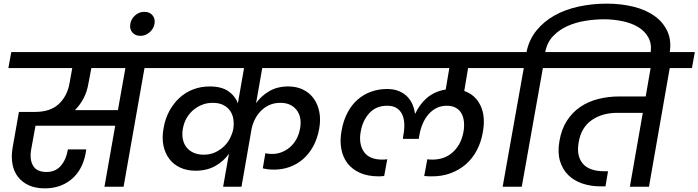

<svg xmlns="http://www.w3.org/2000/svg" viewBox="-20 -1026 3838 1055"><path d="M466 -568Q458 -520 438 -483.5Q418 -447 392 -421H628L669 -652H482ZM42 -740H911L895 -652H774L659 0H554L613 -335H175L151 -203Q142 -149 162 -115Q182 -81 236 -81Q286 -81 315.5 -116.5Q345 -152 353 -205H454Q448 -157 430.5 -118Q413 -79 383.5 -50.5Q354 -22 314.5 -6.5Q275 9 226 9Q175 9 138 -8Q101 -25 78.5 -54.5Q56 -84 48.5 -124.5Q41 -165 49 -213L84 -411H172Q256 -411 302.5 -454Q349 -497 362 -568L377 -652H26Z M751 -829Q723 -829 707 -848Q691 -867 696 -895Q701 -923 723 -942Q745 -961 773 -961Q802 -961 818 -942Q834 -923 829 -895Q824 -867 801.5 -848Q779 -829 751 -829Z M1238 -181Q1209 -140 1163 -114Q1117 -88 1054 -88Q1008 -88 971.5 -104.5Q935 -121 911 -152Q887 -183 878 -226.5Q869 -270 879 -323Q888 -375 911 -417Q934 -459 967 -489Q1000 -519 1042 -535Q1084 -551 1132 -551Q1197 -551 1234.5 -525Q1272 -499 1287 -458L1321 -652H848L863 -740H1896L1881 -652H1421L1387 -459Q1415 -499 1459.5 -525Q1504 -551 1564 -551Q1610 -551 1645.5 -533.5Q1681 -516 1703.5 -485Q1726 -454 1734.5 -411.5Q1743 -369 1734 -319Q1724 -264 1701 -222Q1678 -180 1645 -151.5Q1612 -123 1571.5 -108.5Q1531 -94 1486 -94Q1451 -94 1424 -101L1438 -184Q1446 -182 1455.5 -181Q1465 -180 1475 -180Q1502 -180 1527 -189.5Q1552 -199 1573 -217Q1594 -235 1608.5 -261Q1623 -287 1629 -321Q1640 -384 1609 -422.5Q1578 -461 1521 -461Q1487 -461 1460.5 -449Q1434 -437 1414.5 -417.5Q1395 -398 1382 -373Q1369 -348 1363 -321L1307 0H1206ZM1099 -176Q1135 -176 1162.5 -189Q1190 -202 1210.5 -221.5Q1231 -241 1243.5 -265.5Q1256 -290 1261 -313L1262 -319Q1266 -344 1262.5 -369.5Q1259 -395 1245.5 -415.5Q1232 -436 1208 -448.5Q1184 -461 1148 -461Q1119 -461 1092.5 -451Q1066 -441 1044 -423Q1022 -405 1006.5 -379Q991 -353 985 -320Q979 -286 985 -259.5Q991 -233 1006.5 -214.5Q1022 -196 1045.5 -186Q1069 -176 1099 -176Z M2633 -299Q2624 -246 2600.5 -201Q2577 -156 2540.5 -124Q2504 -92 2455.5 -74Q2407 -56 2347 -57Q2340 -57 2329.5 -57.5Q2319 -58 2311 -59L2328 -151Q2334 -150 2341.5 -149.5Q2349 -149 2356 -149Q2425 -149 2470 -191.5Q2515 -234 2527 -303Q2532 -333 2529 -359Q2526 -385 2515 -404Q2504 -423 2484 -434Q2464 -445 2435 -445Q2404 -445 2379 -432.5Q2354 -420 2335 -398.5Q2316 -377 2303 -347Q2290 -317 2284 -281L2281 -263H2194L2196 -281Q2203 -316 2201.5 -346Q2200 -376 2189.5 -398Q2179 -420 2159 -432.5Q2139 -445 2108 -445Q2047 -445 2010 -405Q1973 -365 1962 -303Q1950 -235 1979.5 -192Q2009 -149 2081 -149Q2087 -149 2093.5 -149.5Q2100 -150 2108 -151L2091 -59Q2082 -58 2075.5 -57.5Q2069 -57 2061 -57Q2001 -57 1957.5 -76.5Q1914 -96 1888.5 -130Q1863 -164 1855 -210Q1847 -256 1857 -309Q1867 -365 1890 -408Q1913 -451 1946 -479.5Q1979 -508 2020 -522.5Q2061 -537 2106 -537Q2145 -537 2173 -525Q2201 -513 2219 -494Q2237 -475 2247 -451Q2257 -427 2260 -402H2262Q2272 -424 2287.5 -446Q2303 -468 2323.5 -486Q2344 -504 2370.5 -516.5Q2397 -529 2429 -534L2449 -652H1829L1845 -740H2799L2783 -652H2552L2531 -526Q2591 -506 2620 -446.5Q2649 -387 2633 -299Z M2847 0H2742L2858 -652H2736L2751 -740H2873Q2887 -808 2927.5 -858Q2968 -908 3027 -941Q3086 -974 3160 -990Q3234 -1006 3314 -1006Q3395 -1006 3463.5 -988.5Q3532 -971 3579 -936.5Q3626 -902 3648.5 -851Q3671 -800 3659 -733L3656 -716H3552L3554 -731Q3563 -783 3543 -819.5Q3523 -856 3485.5 -878Q3448 -900 3398.5 -910Q3349 -920 3299 -920Q3249 -920 3196 -911.5Q3143 -903 3097.5 -882.5Q3052 -862 3019 -827.5Q2986 -793 2976 -740H3100L3084 -652H2963Z M3052 -740H3798L3782 -652H3660L3546 0H3441L3512 -406H3372Q3289 -406 3231.5 -366Q3174 -326 3160 -246Q3146 -171 3181.5 -128Q3217 -85 3301 -85H3321L3307 -2H3280Q3226 -2 3180 -17.5Q3134 -33 3102.5 -64Q3071 -95 3057 -141.5Q3043 -188 3054 -251Q3065 -316 3095 -362.5Q3125 -409 3168.5 -438.5Q3212 -468 3267 -482Q3322 -496 3383 -496H3528L3555 -652H3037Z"/></svg>

Font: SVN-Poppins Medium
Style: Italic
Weight: 500
Italic angle: -10°
Designer: Ninad Kale (Devanagari), Jonny Pinhorn (Latin)
Foundry: Indian Type Foundry
Version: Version 3.002 2017; ttfautohint (v1.8.3)